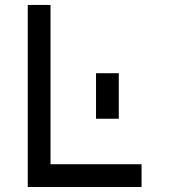

<svg xmlns="http://www.w3.org/2000/svg" viewBox="-20 -747 676 767"><path d="M90.9 -727.3V0H545.5V-90.9H181.8V-727.3ZM363.6 -454.5V-272.7H454.5V-454.5Z"/></svg>

Font: Departure Mono
Style: Regular
Weight: 400
Monospace: yes
Designer: Helena Zhang
Version: Version 1.500;Glyphs 3.3.1 (3343)